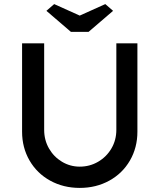

<svg xmlns="http://www.w3.org/2000/svg" viewBox="-20 -913 780 939"><path d="M88 -269V-701H196V-278Q196 -228 219.5 -187Q243 -146 283 -122Q323 -98 370 -98Q419 -98 460 -122Q501 -146 525 -187Q549 -228 549 -278V-701H652V-269Q652 -191 615.5 -128Q579 -65 514.5 -29.5Q450 6 370 6Q290 6 225.5 -29.5Q161 -65 124.5 -128Q88 -191 88 -269ZM207 -860 245 -893 385 -830H355L495 -893L533 -860L413 -757H327Z"/></svg>

Font: Easer Grotesk Variable
Style: Regular
Weight: 400
Designer: Boardeaser, Bonnie Shaver-Troup, Thomas Jockin
Foundry: Lexend
Version: Version 1.001;Glyphs 3.1.2 (3151)